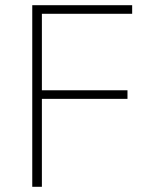

<svg xmlns="http://www.w3.org/2000/svg" viewBox="-20 -718 581 738"><path d="M104 0V-698H488V-665H141V-371H470V-338H141V0Z"/></svg>

Font: IBM Plex Sans Thai ExtLt
Style: Regular
Weight: 200
Designer: Mike Abbink, Paul van der Laan, Pieter van Rosmalen, Ben Mitchell, Mark Frömberg
Foundry: Bold Monday
Version: Version 1.2